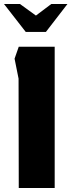

<svg xmlns="http://www.w3.org/2000/svg" viewBox="-33 -942 358 962"><path d="M61 0 60 -548 40 -648 61 -708H241V0ZM-13 -922 96 -782H197L305 -922H224L147 -864L67 -922Z"/></svg>

Font: Rowdies
Style: Regular
Weight: 400
Designer: Jaikishan Patel
Version: Version 1.000; ttfautohint (v1.8.3)